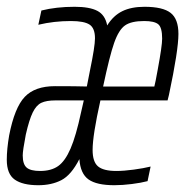

<svg xmlns="http://www.w3.org/2000/svg" viewBox="-32 -538 551 566"><path d="M-12 -67Q-12 -98 -5 -139Q11 -221 41 -252.5Q71 -284 130 -284Q193 -284 224 -283L233 -329Q248 -401 248 -425Q248 -455 232 -465.5Q216 -476 177 -476Q127 -476 81 -465L90 -507Q134 -518 188 -518Q232 -518 255 -506Q278 -494 284 -463Q302 -492 328.5 -505Q355 -518 394 -518Q448 -518 471 -500Q494 -482 494 -438Q494 -390 466 -258L462 -242H264Q241 -139 241 -96Q241 -61 257 -47.5Q273 -34 311 -34Q333 -34 362.5 -38Q392 -42 412 -47L403 -4Q384 1 356.5 4.5Q329 8 305 8Q253 8 229 -9Q205 -26 202 -69Q178 -22 149 -7Q120 8 81 8Q35 8 11.5 -8.5Q-12 -25 -12 -67ZM423 -283 427 -301 433 -333Q446 -403 446 -424Q446 -457 434.5 -466.5Q423 -476 393 -476Q355 -476 336.5 -463Q318 -450 304.5 -411.5Q291 -373 272 -283ZM207 -207 215 -242H131Q105 -242 90 -235Q75 -228 64.5 -206.5Q54 -185 44 -141Q35 -94 35 -80Q35 -54 46.5 -44Q58 -34 86 -34Q119 -34 139.5 -48.5Q160 -63 176 -100Q192 -137 207 -207Z"/></svg>

Font: Saira Ultra Condensed Light
Style: Italic
Weight: 300
Width: 1
Italic angle: -12°
Designer: Hector Gatti with collaboration of the Omnibus-Type team
Foundry: Omnibus-Type
Version: Version 1.001; ttfautohint (v1.8)